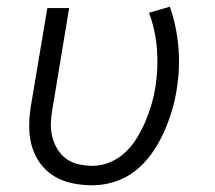

<svg xmlns="http://www.w3.org/2000/svg" viewBox="-20 -544 640 572"><path d="M256 8Q225 8 195.5 2Q166 -4 141.5 -19Q117 -34 100 -57Q83 -80 75 -108Q67 -136 67 -166.5Q67 -197 72 -228L121 -520H186L136 -218Q132 -197 131.5 -176Q131 -155 136 -135.5Q141 -116 151.5 -99Q162 -82 178 -70.5Q194 -59 214.5 -54.5Q235 -50 256 -50Q282 -50 307.5 -60.5Q333 -71 353.5 -90.5Q374 -110 388.5 -134Q403 -158 413.5 -183Q424 -208 431.5 -233.5Q439 -259 443 -285Q452 -342 447.5 -398.5Q443 -455 424 -506L486 -524Q506 -467 511.5 -403.5Q517 -340 506 -275Q501 -243 491 -210.5Q481 -178 466.5 -146.5Q452 -115 431.5 -86Q411 -57 383 -35Q355 -13 321.5 -2.5Q288 8 256 8Z"/></svg>

Font: Iosevka Light Extended Oblique
Style: Regular
Weight: 300
Width: 7
Italic angle: -9°
Monospace: yes
Designer: Belleve Invis
Foundry: Belleve Invis
Version: Version 32.5.0; ttfautohint (v1.8.4)